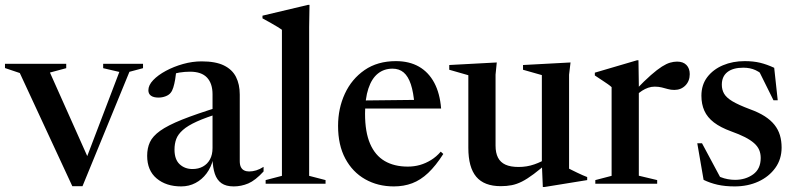

<svg xmlns="http://www.w3.org/2000/svg" viewBox="-30 -756 3272 790"><path d="M502.5 -460.5 309.5 10H267.5L51.5 -455.5L-9.5 -476V-493.5H242.5V-475.5L175.5 -457.5L340.5 -88L318 -85L461 -460L394.5 -475.5V-493.5H558.5V-475.5Z M874 -317 878 -291.5Q817.5 -273 780 -256Q742.5 -239 722.5 -221.2Q702.5 -203.5 695.2 -184Q688 -164.5 688 -140.5Q688 -100 709.2 -80.2Q730.5 -60.5 762 -60.5Q786.5 -60.5 805 -70.8Q823.5 -81 834 -100.2Q844.5 -119.5 844.5 -147V-368Q844.5 -412.5 821.8 -436.8Q799 -461 752 -461Q730 -461 708.2 -457.5Q686.5 -454 672 -447.5L696.5 -471.5Q694 -449 690.8 -429.5Q687.5 -410 683 -395.8Q678.5 -381.5 672 -374Q665 -365 651.2 -359.8Q637.5 -354.5 622 -354.5Q602 -354.5 591.2 -362.2Q580.5 -370 580.5 -384.5Q580.5 -405.5 600.2 -426.2Q620 -447 652.5 -464.5Q685 -482 723.5 -492.8Q762 -503.5 799.5 -503.5Q857 -503.5 891.2 -486.8Q925.5 -470 941 -439.5Q956.5 -409 956.5 -367V-93Q956.5 -78 961.2 -68.5Q966 -59 974.8 -54.8Q983.5 -50.5 995 -50.5Q1009.5 -50.5 1024.2 -55Q1039 -59.5 1054.5 -69.5V-50.5Q1020.5 -13.5 991.5 -1.2Q962.5 11 931.5 11Q900 11 881.2 -2.2Q862.5 -15.5 854 -40.8Q845.5 -66 844.5 -102.5H847.5Q839 -68 820 -42.5Q801 -17 774.2 -3Q747.5 11 715.5 11Q653.5 11 614.5 -21.8Q575.5 -54.5 575.5 -115Q575.5 -146.5 586.8 -171Q598 -195.5 629 -217.8Q660 -240 719.2 -263.8Q778.5 -287.5 874 -317Z M1242 -32.5 1309.5 -15V0H1063V-15L1130 -32.5V-633.5Q1123.5 -638.5 1112.2 -645.2Q1101 -652 1085.2 -661Q1069.5 -670 1050 -680.5V-691.5L1237.5 -736H1243.5L1242 -645Z M1599 -504.5Q1654 -504.5 1693.8 -481.8Q1733.5 -459 1756.8 -415.5Q1780 -372 1785 -309.5H1457V-342.5L1725.5 -345.5L1675.5 -323.5Q1671.5 -376 1660.5 -409Q1649.5 -442 1631 -457.8Q1612.5 -473.5 1585 -473.5Q1550 -473.5 1524.8 -453.2Q1499.5 -433 1485.8 -391.8Q1472 -350.5 1472 -288.5Q1472 -212.5 1492.8 -164.5Q1513.5 -116.5 1552.8 -93.5Q1592 -70.5 1648 -70.5Q1674 -70.5 1697.8 -77.2Q1721.5 -84 1743.5 -97.5Q1765.5 -111 1783.5 -132L1794 -122.5Q1763 -74 1731.8 -44.5Q1700.5 -15 1666 -2Q1631.5 11 1590.5 11Q1524.5 11 1472.5 -18.5Q1420.5 -48 1390.8 -103.5Q1361 -159 1361 -238Q1361 -310 1389 -370.5Q1417 -431 1470.2 -467.8Q1523.5 -504.5 1599 -504.5Z M2009 -157Q2009 -127 2019 -107.5Q2029 -88 2049.8 -78.5Q2070.5 -69 2104 -69Q2138 -69 2168.8 -79.8Q2199.5 -90.5 2220 -105L2229 -91.5Q2193 -60 2166.2 -40Q2139.5 -20 2117.8 -9Q2096 2 2075.2 6Q2054.5 10 2030.5 10Q1962 10 1929.5 -28.8Q1897 -67.5 1897 -147.5V-446.5L1818.5 -469V-488.5L2014 -499L2009 -449ZM2203.5 13.5 2199.5 -82V-447L2122 -469V-488.5L2317.5 -499L2311.5 -448.5V-62Q2316.5 -59.5 2325.5 -55Q2334.5 -50.5 2345.5 -45.2Q2356.5 -40 2367.2 -35.2Q2378 -30.5 2386 -27.5V-15L2210 13.5Z M2756 -502.5Q2781 -502.5 2794.5 -488.5Q2808 -474.5 2808 -451Q2808 -422.5 2790 -404.2Q2772 -386 2744.5 -386Q2730.5 -386 2718.2 -389.5Q2706 -393 2693 -396.2Q2680 -399.5 2663.5 -399.5Q2650 -399.5 2637 -395Q2624 -390.5 2612 -382.8Q2600 -375 2588 -364L2585.5 -386Q2622 -424 2648.2 -447Q2674.5 -470 2693.5 -482Q2712.5 -494 2727.2 -498.2Q2742 -502.5 2756 -502.5ZM2598.5 -409V-33L2674 -15V0H2419.5V-15L2486.5 -32.5V-397.5Q2480 -403.5 2471 -409.8Q2462 -416 2448.8 -424.8Q2435.5 -433.5 2417.5 -445.5V-457L2591 -508H2597Z M3034 -504.5Q3069.5 -504.5 3097.5 -497.8Q3125.5 -491 3155.5 -477L3170 -343.5H3152.5L3086.5 -476.5L3126.5 -432.5Q3101 -457 3079 -467.2Q3057 -477.5 3028.5 -477.5Q2986 -477.5 2963 -459.5Q2940 -441.5 2940 -407.5Q2940 -387 2949.2 -370.8Q2958.5 -354.5 2983.2 -339.5Q3008 -324.5 3056 -306.5Q3092 -293.5 3116.8 -277.5Q3141.5 -261.5 3156.8 -242.2Q3172 -223 3179 -199.8Q3186 -176.5 3186 -149Q3186 -101 3160 -65Q3134 -29 3090.5 -9Q3047 11 2992.5 11Q2953 11 2922.2 4Q2891.5 -3 2865 -16L2839 -166.5H2858.5L2941 -12.5L2906.5 -42.5Q2921 -33 2935.2 -27.2Q2949.5 -21.5 2964.5 -18.8Q2979.5 -16 2994.5 -16Q3037.5 -16 3068.8 -38.5Q3100 -61 3100 -106Q3100 -124.5 3093.5 -139.5Q3087 -154.5 3072.5 -167.2Q3058 -180 3035 -191.8Q3012 -203.5 2978.5 -215.5Q2934.5 -231.5 2907.5 -252.2Q2880.5 -273 2868.2 -300.2Q2856 -327.5 2856 -362Q2856 -407 2880.2 -438.8Q2904.5 -470.5 2944.8 -487.5Q2985 -504.5 3034 -504.5Z"/></svg>

Font: Newsreader 60pt Medium
Style: Regular
Weight: 500
Designer: Hugues Gentile
Foundry: Production Type
Version: Version 1.003